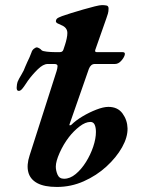

<svg xmlns="http://www.w3.org/2000/svg" viewBox="-20 -727 558 761"><path d="M205.6 14Q155.6 14 127.4 -1.3Q99.3 -16.6 92.1 -45Q84.9 -73.3 97.4 -111.1L204.4 -445.5Q207.8 -456.7 208.1 -465Q208.4 -473.4 194.9 -473.4H169Q151.1 -473.4 129.4 -452Q107.7 -430.6 90.7 -407.2Q87.9 -403.4 81.4 -393.3Q75 -383.2 68 -374.9Q61 -366.7 54.4 -366.7Q45.5 -366.7 46.1 -380.4Q46.8 -394.2 49.6 -402.3Q54 -413.5 64.9 -431.2Q75.7 -449 80 -462.5Q84.4 -473.1 88.7 -482.2Q93 -491.3 97.2 -500.3Q101.4 -509.3 104.6 -518.8Q107.4 -528.5 114.6 -533.9Q121.8 -539.3 125.6 -539.3Q128.4 -539.3 134.8 -536.1Q141.2 -532.8 145 -527.8Q149.4 -524 165.7 -522.2Q182 -520.4 198.3 -520.4H217.4Q228 -520.4 231.2 -529.9L237.8 -549.8Q241.4 -560.6 244.2 -573.6Q247 -586.6 247 -596.1Q247 -618 222.6 -627.6Q215 -630.8 208.2 -634.3Q201.5 -637.8 201.5 -643.2Q201.5 -648.9 205.8 -653.1Q210.2 -657.3 226.3 -663.3Q238.2 -667.6 261.2 -674.8Q284.3 -682.1 309.6 -689.3Q334.9 -696.5 355.4 -701.7Q376 -706.8 384.4 -706.8Q391.9 -706.8 401.1 -705.4Q410.3 -704 410.3 -693.5Q410.3 -681.4 407.7 -672.9Q405.2 -664.4 401.5 -654.1L357.6 -529.2Q354.9 -520.4 363.2 -520.4H465.9Q477.7 -520.4 474.3 -508.8Q470.9 -497.3 459.8 -485.3Q448.8 -473.4 435.7 -473.4H355.6Q339.8 -473.4 332.2 -453.9L255.7 -234.6Q253.7 -230.4 257.1 -230.3Q260.4 -230.1 263.1 -232.6Q280.5 -249.8 307.3 -265.8Q334.2 -281.8 362.2 -292.6Q390.1 -303.4 409.5 -303.4Q446.6 -303.4 465.6 -277.3Q484.7 -251.1 485.5 -218.3Q486.3 -183.2 463.8 -143.1Q441.2 -103 401.9 -67Q362.6 -31 312 -8.5Q261.5 14 205.6 14ZM233.9 -18.5Q257.6 -18.5 280.1 -37.2Q302.6 -55.9 320.7 -84.8Q338.7 -113.6 349.5 -145.6Q360.2 -177.6 360.2 -203.9Q360.2 -221.7 355.2 -232.7Q350.2 -243.7 338.4 -243.7Q318.5 -243.7 295.2 -225.7Q271.9 -207.7 253.1 -183.4Q231.2 -154.8 216.2 -121Q201.2 -87.1 201.2 -66.8Q201.2 -50.6 208.2 -34.5Q215.2 -18.5 233.9 -18.5Z"/></svg>

Font: EB Garamond
Style: Italic
Weight: 400
Italic angle: -17.2°
Designer: Georg Duffner and Octavio Pardo
Foundry: Georg Duffner
Version: Version 1.001